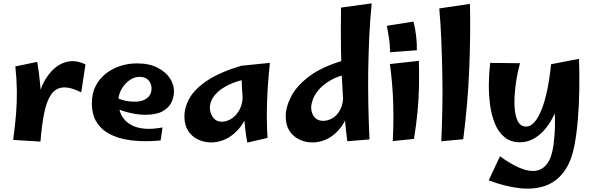

<svg xmlns="http://www.w3.org/2000/svg" viewBox="-20 -831 3515 1139"><path d="M220 9 191 -141Q194 -227 219 -295.5Q244 -364 285 -408Q326 -452 377.5 -464.5Q429 -477 487 -449L462 -283Q396 -316 352.5 -312Q309 -308 283 -270Q257 -232 242.5 -162Q228 -92 220 9ZM220 9 58 -1Q69 -81 75 -152.5Q81 -224 80 -294Q79 -364 71 -437L201 -464Q212 -397 217.5 -338.5Q223 -280 225 -225Q227 -170 225.5 -113Q224 -56 220 9Z M933 2Q874 8 815 6Q756 4 704 -8.5Q652 -21 611.5 -47Q571 -73 548 -115Q525 -157 525 -219Q525 -279 548.5 -323Q572 -367 610.5 -396.5Q649 -426 696.5 -440.5Q744 -455 792 -455Q865 -455 914.5 -429.5Q964 -404 988.5 -366Q1013 -328 1012 -288Q1012 -255 996.5 -223Q981 -191 944 -170.5Q907 -150 841 -150Q818 -150 790.5 -154Q763 -158 734.5 -165.5Q706 -173 680 -183.5Q654 -194 636 -207L662 -256Q683 -244 712.5 -236Q742 -228 782 -228Q810 -228 832 -237Q854 -246 866.5 -263.5Q879 -281 879 -307Q879 -323 872 -338.5Q865 -354 849.5 -364.5Q834 -375 806 -375Q776 -375 747 -354Q718 -333 700 -300.5Q682 -268 682 -232Q682 -185 699.5 -150Q717 -115 751 -94Q785 -73 833.5 -68Q882 -63 944 -75Z M1233 14Q1191 14 1154.5 -3.5Q1118 -21 1096 -55Q1074 -89 1074 -140Q1074 -197 1106.5 -252Q1139 -307 1213 -355.5Q1287 -404 1412 -441L1455 -365Q1385 -351 1339.5 -329Q1294 -307 1269 -282.5Q1244 -258 1234.5 -235Q1225 -212 1225 -194Q1225 -159 1244 -134Q1263 -109 1295 -109Q1325 -109 1353.5 -127Q1382 -145 1401.5 -181Q1421 -217 1420 -271L1479 -309Q1473 -220 1449.5 -158.5Q1426 -97 1390 -59Q1354 -21 1313.5 -3.5Q1273 14 1233 14ZM1447 15Q1439 -26 1433 -82.5Q1427 -139 1422.5 -198Q1418 -257 1415.5 -310Q1413 -363 1412 -398.5Q1411 -434 1412 -441L1581 -458Q1567 -323 1564 -216Q1561 -109 1567 -13Z M2172 -4 2040 7Q2023 -133 2014 -265Q2005 -397 2003 -527Q2001 -657 2003 -786L2185 -811Q2175 -711 2170.5 -611.5Q2166 -512 2164.5 -413Q2163 -314 2165 -212.5Q2167 -111 2172 -4ZM1834 14Q1792 14 1755.5 -3.5Q1719 -21 1697 -55Q1675 -89 1675 -140Q1675 -197 1707.5 -259.5Q1740 -322 1814 -378Q1888 -434 2013 -471L2056 -395Q1986 -381 1940.5 -354.5Q1895 -328 1870 -297.5Q1845 -267 1835.5 -239.5Q1826 -212 1826 -194Q1826 -159 1845 -136.5Q1864 -114 1896 -114Q1926 -114 1953.5 -130.5Q1981 -147 1999 -182Q2017 -217 2016 -271L2075 -309Q2069 -220 2046 -158.5Q2023 -97 1988.5 -59Q1954 -21 1914 -3.5Q1874 14 1834 14Z M2294 -521Q2294 -564 2288 -601.5Q2282 -639 2275 -678L2433 -703Q2443 -665 2448.5 -618.5Q2454 -572 2453 -533ZM2436 -7 2310 6Q2316 -106 2312.5 -220.5Q2309 -335 2293 -451L2465 -470Q2467 -389 2465.5 -316.5Q2464 -244 2457 -169.5Q2450 -95 2436 -7Z M2728 -5 2598 7Q2602 -86 2604 -186.5Q2606 -287 2604 -389.5Q2602 -492 2598 -591.5Q2594 -691 2586 -781L2768 -808Q2772 -620 2763.5 -416.5Q2755 -213 2728 -5Z M2879 239 2946 96Q3009 142 3063 165Q3117 188 3158.5 182Q3200 176 3227 138.5Q3254 101 3264 26Q3269 -15 3271 -53Q3273 -91 3272 -131.5Q3271 -172 3268 -218.5Q3265 -265 3260 -321.5Q3255 -378 3249 -450L3415 -482Q3418 -391 3416.5 -298.5Q3415 -206 3408 -122Q3401 -38 3388 30Q3369 131 3323.5 190.5Q3278 250 3211 272.5Q3144 295 3059.5 285Q2975 275 2879 239ZM3064 13Q3009 13 2972.5 -17.5Q2936 -48 2915.5 -98.5Q2895 -149 2887 -211Q2879 -273 2880 -337Q2881 -401 2888 -458L3065 -456Q3052 -410 3043.5 -358.5Q3035 -307 3032.5 -257.5Q3030 -208 3035.5 -168Q3041 -128 3056.5 -104Q3072 -80 3101 -80Q3127 -80 3150.5 -106.5Q3174 -133 3193.5 -182.5Q3213 -232 3227 -300Q3241 -368 3249 -450L3306 -311Q3305 -266 3292.5 -220Q3280 -174 3258.5 -132.5Q3237 -91 3207.5 -58Q3178 -25 3142 -6Q3106 13 3064 13Z"/></svg>

Font: Marhey Medium
Style: Regular
Weight: 500
Designer: Nur Syamsi & Bustanul Arifin
Foundry: Namelatype
Version: Version 1.000